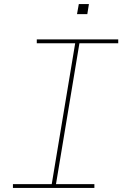

<svg xmlns="http://www.w3.org/2000/svg" viewBox="-20 -930 640 950"><path d="M44 0V-19H236L352 -716H162V-735H565V-716H373L257 -19H447V0ZM361 -860 370 -910H420L412 -860Z"/></svg>

Font: Iosevka SS04 Thin Extended
Style: Italic
Weight: 100
Width: 7
Italic angle: -9°
Monospace: yes
Designer: Belleve Invis
Foundry: Belleve Invis
Version: Version 19.0.0; ttfautohint (v1.8.4)